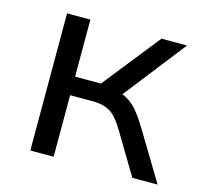

<svg xmlns="http://www.w3.org/2000/svg" viewBox="-78 -574 697 660"><g transform="rotate(15 270.0 -244.0)"><path d="M83 0V-488H166V-285H258L419 -488H510L325 -251L304 -276Q332 -273 353 -262Q374 -251 393 -228.5Q412 -206 434 -169L536 0H446L358 -147Q341 -175 326 -190.5Q311 -206 291.5 -212.5Q272 -219 244 -219H166V0Z"/></g></svg>

Font: Nunito Sans 11pt
Style: Regular
Weight: 400
Version: Version 3.101;gftools[0.9.27]